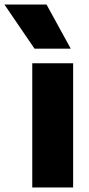

<svg xmlns="http://www.w3.org/2000/svg" viewBox="-94 -828 392 848"><path d="M48.5 0V-548.5H229V0ZM58.5 -613 -74.5 -808H111.5L218.5 -613Z"/></svg>

Font: Encode Sans SemiCondensed SemiCondensed ExtraBold
Style: Regular
Weight: 800
Width: 4
Designer: Multiple Designers
Foundry: Impallari Type
Version: Version 3.000; ttfautohint (v1.8.3) -l 8 -r 50 -G 200 -x 14 